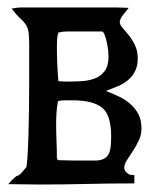

<svg xmlns="http://www.w3.org/2000/svg" viewBox="-20 -495 411 513"><path d="M36 -475H294L324 -474Q319 -468 309.5 -456Q300 -444 300 -436Q300 -429 307.5 -420.5Q315 -412 324 -401Q333 -390 340.5 -374.5Q348 -359 348 -339Q348 -319 341 -305Q334 -291 322 -281Q310 -271 294.5 -264.5Q279 -258 263 -252Q281 -245 298 -237Q315 -229 328.5 -217Q342 -205 350 -189.5Q358 -174 358 -152Q358 -135 351 -120Q344 -105 335 -91.5Q326 -78 319 -67Q312 -56 312 -47Q312 -40 316.5 -35.5Q321 -31 327 -28L339 -27V-5Q275 -5 211 -3.5Q147 -2 83 -2L2 -3Q3 -4 6.5 -8Q10 -12 14 -16Q18 -20 22 -23Q26 -26 28 -26Q31 -26 39.5 -35.5Q48 -45 50 -48V-47Q52 -53 53.5 -77Q55 -101 56 -133.5Q57 -166 57.5 -204Q58 -242 58 -277Q58 -312 58 -339.5Q58 -367 58 -379Q58 -402 55.5 -413Q53 -424 47.5 -431.5Q42 -439 33 -447Q24 -455 11 -472Q17 -473 23.5 -474Q30 -475 36 -475ZM160 -411Q148 -411 136 -408Q133 -399 132.5 -389.5Q132 -380 132 -370Q132 -347 133 -324Q134 -301 136 -278L156 -277Q175 -277 195.5 -278Q216 -279 232.5 -285Q249 -291 259.5 -305Q270 -319 270 -345Q270 -349 269 -359.5Q268 -370 265.5 -381.5Q263 -393 259.5 -402Q256 -411 252 -411ZM136 -230 135 -225 128 -224ZM173 -227Q163 -227 153.5 -227Q144 -227 135 -225Q132 -210 131 -194.5Q130 -179 130 -164Q130 -141 131 -118Q132 -95 132 -72L135 -67L182 -66H233Q249 -66 258 -71Q267 -76 271 -85Q275 -94 276 -106Q277 -118 277 -131Q277 -188 252.5 -207.5Q228 -227 173 -227Z"/></svg>

Font: Germanica
Style: Regular
Weight: 400
Designer: Peter Wiegel
Foundry: Peter Wiegel